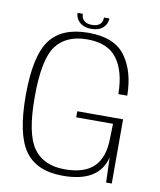

<svg xmlns="http://www.w3.org/2000/svg" viewBox="-85 -832 755 904"><g transform="rotate(10 292.0 -380.0)"><path d="M276.5 4Q449.5 4 479.5 -120L483.5 0H510.5V-307H291.5V-278H467.5L465.5 -208Q465 -117.5 419.8 -72.5Q374.5 -27.5 280 -27.5Q179.5 -27.5 131 -94.5Q82.5 -161.5 82.5 -338Q82.5 -519 131 -583.8Q179.5 -648.5 280.5 -648.5Q378.5 -648.5 422.8 -588.5Q467 -528.5 468 -420H510.5Q509.5 -536 457 -608Q404.5 -680 280.5 -680Q152 -680 95.8 -603.2Q39.5 -526.5 39.5 -339Q39.5 -152.5 95.5 -74.2Q151.5 4 276.5 4ZM288 -700.5Q313.5 -700.5 330.5 -709.2Q347.5 -718 356 -732.5Q364.5 -747 364.5 -763.5H339Q339 -752.5 334.5 -742.2Q330 -732 318.8 -725.8Q307.5 -719.5 288 -719.5Q270 -719.5 258.8 -725.8Q247.5 -732 242.5 -742Q237.5 -752 237.5 -763.5H212.5Q212.5 -747 221.5 -732.5Q230.5 -718 247.5 -709.2Q264.5 -700.5 288 -700.5Z"/></g></svg>

Font: Anybody UltraCondensed Thin ExtraLight
Style: Regular
Weight: 250
Version: Version 1.111